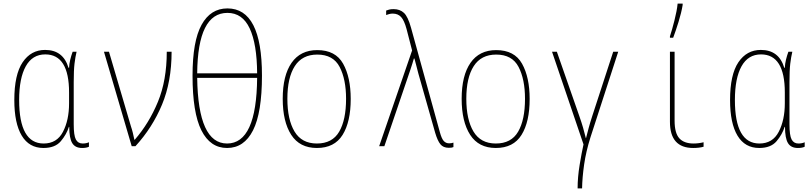

<svg xmlns="http://www.w3.org/2000/svg" viewBox="-20 -817 4540 1073"><path d="M365 -108H367Q367 -45 383.5 -17.5Q400 10 439 10Q463 10 477 3V-22Q462 -15 442 -15Q416 -15 404 -37.5Q392 -60 392 -123V-358Q392 -425 396.5 -462Q401 -499 408 -528H386Q378 -506 372.5 -483.5Q367 -461 366 -438H363Q333 -538 232 -538Q153 -538 106.5 -469Q60 -400 60 -258Q60 -128 101.5 -59Q143 10 223 10Q288 10 320 -28Q352 -66 365 -108ZM87 -258Q87 -380 124 -446.5Q161 -513 233 -513Q366 -513 366 -300V-240Q366 -146 332 -80.5Q298 -15 224 -15Q87 -15 87 -258Z M737 0Q832 -104 885.5 -232.5Q939 -361 939 -528H912Q912 -368 862.5 -248Q813 -128 733 -36H731Q727 -56 722 -76Q717 -96 712 -110L589 -528H561L716 0Z M1444 -395Q1444 -770 1251 -770Q1157 -770 1106.5 -678.5Q1056 -587 1056 -394Q1056 -187 1105.5 -88.5Q1155 10 1249 10Q1344 10 1394 -88.5Q1444 -187 1444 -395ZM1251 -745Q1335 -745 1375.5 -658Q1416 -571 1417 -407H1082Q1085 -745 1251 -745ZM1082 -382H1417Q1414 -15 1249 -15Q1087 -15 1082 -382Z M1940 -264Q1940 -385 1897.5 -461Q1855 -537 1753 -537Q1659 -537 1609.5 -466Q1560 -395 1560 -265Q1560 -137 1607.5 -63.5Q1655 10 1751 10Q1849 10 1894.5 -63Q1940 -136 1940 -264ZM1586 -265Q1586 -383 1627.5 -447.5Q1669 -512 1753 -512Q1842 -512 1878 -443Q1914 -374 1914 -265Q1914 -147 1875.5 -81Q1837 -15 1751 -15Q1666 -15 1626 -82Q1586 -149 1586 -265Z M2514 5V-20Q2504 -16 2490 -16Q2472 -16 2460 -29Q2448 -42 2438 -79L2277 -662Q2260 -724 2237.5 -745Q2215 -766 2180 -766Q2165 -766 2155 -763.5Q2145 -761 2138 -758V-733Q2146 -736 2155 -738.5Q2164 -741 2175 -741Q2204 -741 2221.5 -722Q2239 -703 2252 -655L2283 -535L2099 0H2128L2274 -429Q2279 -445 2284 -460Q2289 -475 2293 -490H2296Q2301 -473 2306 -452.5Q2311 -432 2318 -406L2412 -75Q2425 -31 2441 -11Q2457 9 2488 9Q2498 9 2503.5 8Q2509 7 2514 5Z M2940 -264Q2940 -385 2897.5 -461Q2855 -537 2753 -537Q2659 -537 2609.5 -466Q2560 -395 2560 -265Q2560 -137 2607.5 -63.5Q2655 10 2751 10Q2849 10 2894.5 -63Q2940 -136 2940 -264ZM2586 -265Q2586 -383 2627.5 -447.5Q2669 -512 2753 -512Q2842 -512 2878 -443Q2914 -374 2914 -265Q2914 -147 2875.5 -81Q2837 -15 2751 -15Q2666 -15 2626 -82Q2586 -149 2586 -265Z M3233 236Q3234 175 3244.5 102Q3255 29 3280 -50L3435 -528H3407L3290 -169Q3277 -129 3270 -102.5Q3263 -76 3255 -45H3254Q3247 -74 3238.5 -103.5Q3230 -133 3218 -167L3092 -528H3065L3241 -10Q3231 34 3219.5 103.5Q3208 173 3208 236Z M3742 -606Q3756 -643 3772 -694.5Q3788 -746 3795 -789V-797H3767Q3763 -757 3749 -702Q3735 -647 3724 -614V-606ZM3912 3V-22Q3884 -15 3856 -15Q3803 -15 3776.5 -44Q3750 -73 3750 -143V-528H3724V-136Q3724 10 3854 10Q3888 10 3912 3Z M4365 -108H4367Q4367 -45 4383.5 -17.5Q4400 10 4439 10Q4463 10 4477 3V-22Q4462 -15 4442 -15Q4416 -15 4404 -37.5Q4392 -60 4392 -123V-358Q4392 -425 4396.5 -462Q4401 -499 4408 -528H4386Q4378 -506 4372.5 -483.5Q4367 -461 4366 -438H4363Q4333 -538 4232 -538Q4153 -538 4106.5 -469Q4060 -400 4060 -258Q4060 -128 4101.5 -59Q4143 10 4223 10Q4288 10 4320 -28Q4352 -66 4365 -108ZM4087 -258Q4087 -380 4124 -446.5Q4161 -513 4233 -513Q4366 -513 4366 -300V-240Q4366 -146 4332 -80.5Q4298 -15 4224 -15Q4087 -15 4087 -258Z"/></svg>

Font: Noto Sans Mono UI Condensed Thin
Style: Regular
Weight: 250
Width: 3
Designer: Monotype Design team
Foundry: Monotype Imaging Inc.
Version: 1.000